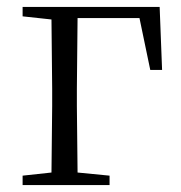

<svg xmlns="http://www.w3.org/2000/svg" viewBox="-20 -532 520 552"><path d="M45 -485 128 -476 130 -277V-227L128 -36L45 -27V0H295V-27L203 -36L201 -227V-277L203 -480H381L412 -331H446L439 -512H45Z"/></svg>

Font: Source Han Serif CN Light
Style: Regular
Weight: 300
Designer: Ryoko NISHIZUKA 西塚涼子 (kana & ideographs); Frank Grießhammer (Latin, Greek & Cyrillic); Wenlong ZHANG 张文龙 (bopomofo); San
Foundry: Adobe
Version: Version 2.003;hotconv 1.1.1;makeotfexe 2.6.0